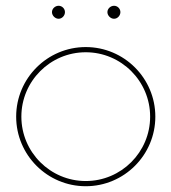

<svg xmlns="http://www.w3.org/2000/svg" viewBox="-20 -636 593 665"><path d="M352 -594C352 -582 363 -571 375 -571C387 -571 397 -582 397 -594C397 -606 387 -616 375 -616C363 -616 352 -606 352 -594ZM160 -594C160 -582 171 -571 183 -571C195 -571 205 -582 205 -594C205 -606 195 -616 183 -616C171 -616 160 -606 160 -594ZM54 -232C54 -355 154 -455 277 -455C400 -455 500 -355 500 -232C500 -109 400 -9 277 -9C154 -9 54 -109 54 -232ZM277 -473C144 -473 36 -365 36 -232C36 -99 144 9 277 9C410 9 518 -99 518 -232C518 -365 410 -473 277 -473Z"/></svg>

Font: Rawengulk
Style: Light
Weight: 300
Version: Version 0.9